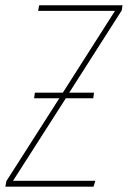

<svg xmlns="http://www.w3.org/2000/svg" viewBox="-26 -701 480 721"><path d="M434.1 -681.2 431.2 -662.1 233.9 -353H327.1L324.2 -332H221.2L22.9 -22H332L325.2 0H-5.9L-2 -21L196.8 -332H102.1L105 -353H210L405.8 -660.2H117.2L121.1 -681.2Z"/></svg>

Font: Fira Sans Compressed Thin
Style: Italic
Weight: 100
Width: 3
Italic angle: -8°
Designer: Carrois Corporate & Edenspiekermann AG
Foundry: Carrois Corporate GbR & Edenspiekermann AG
Version: Version 4.203;PS 004.203;hotconv 1.0.88;makeotf.lib2.5.64775